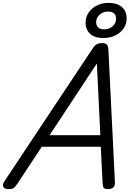

<svg xmlns="http://www.w3.org/2000/svg" viewBox="-73 -1294 914 1328"><path d="M-16 14Q-42 14 -50 -1.5Q-58 -17 -43 -39L566 -956Q581 -979 595.5 -987.5Q610 -996 635 -996Q654 -996 665 -986.5Q676 -977 677 -945L722 -31Q723 -11 711.5 1.5Q700 14 674 14Q652 14 645 5.5Q638 -3 637 -23L624 -279H216L49 -26Q32 0 21 7Q10 14 -16 14ZM270 -359H621L597 -855ZM642 -1031Q602 -1031 574.5 -1044Q547 -1057 533 -1081Q519 -1105 519 -1138Q519 -1176 540 -1207Q561 -1238 597 -1256Q633 -1274 677 -1274Q718 -1274 746 -1261Q774 -1248 788.5 -1224Q803 -1200 803 -1166Q803 -1127 781.5 -1096.5Q760 -1066 724 -1048.5Q688 -1031 642 -1031ZM647 -1091Q682 -1091 706 -1112Q730 -1133 730 -1164Q730 -1188 716 -1201Q702 -1214 673 -1214Q640 -1214 616 -1192.5Q592 -1171 592 -1141Q592 -1117 606.5 -1104Q621 -1091 647 -1091Z"/></svg>

Font: Playwrite IE
Style: Regular
Weight: 400
Designer: Veronika Burian, José Scaglione
Foundry: TypeTogether
Version: Version 1.002